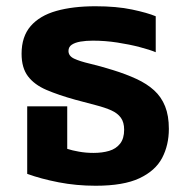

<svg xmlns="http://www.w3.org/2000/svg" viewBox="-20 -581 599 614"><path d="M286 13Q224 13 167.5 2Q111 -9 67 -25V-241H195V-105Q210 -100 232.5 -96Q255 -92 279 -92Q307 -92 329 -98.5Q351 -105 364 -121.5Q377 -138 377 -166Q377 -190 366.5 -204.5Q356 -219 336 -228Q316 -237 287 -244.5Q258 -252 221 -262Q167 -277 128.5 -293.5Q90 -310 69.5 -337Q49 -364 49 -409Q49 -464 78 -497.5Q107 -531 160 -546Q213 -561 285 -561Q353 -561 402.5 -550.5Q452 -540 478 -529V-414Q459 -422 426.5 -430.5Q394 -439 355 -445Q316 -451 277 -451Q255 -451 237.5 -448Q220 -445 209.5 -438Q199 -431 199 -418Q199 -402 217 -393.5Q235 -385 267 -377.5Q299 -370 341 -357Q383 -344 416.5 -328.5Q450 -313 473 -292Q496 -271 508 -241Q520 -211 520 -169Q520 -117 498.5 -76Q477 -35 426 -11Q375 13 286 13Z"/></svg>

Font: Noto Sans Thai
Style: Bold
Weight: 700
Designer: Monotype Design Team
Foundry: Monotype Imaging Inc.
Version: Version 2.001